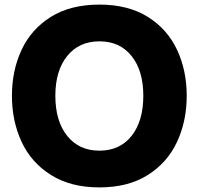

<svg xmlns="http://www.w3.org/2000/svg" viewBox="-20 -799 866 836"><path d="M32 -382Q32 -492 74 -582Q116 -672 201.5 -725.5Q287 -779 413 -779Q538 -779 623.5 -725.5Q709 -672 751 -582Q793 -492 793 -382Q793 -272 751 -181.5Q709 -91 623.5 -37Q538 17 413 17Q288 17 202 -37Q116 -91 74 -181.5Q32 -272 32 -382ZM604 -382Q604 -491 553 -555Q502 -619 413 -619Q324 -619 272.5 -555Q221 -491 221 -382Q221 -272 272.5 -207.5Q324 -143 413 -143Q502 -143 553 -207.5Q604 -272 604 -382Z"/></svg>

Font: Open Sauce One Black
Style: Regular
Weight: 900
Designer: Alfredo Marco Pradil
Foundry: Creative Sauce Fz LLC
Version: Version 1.477